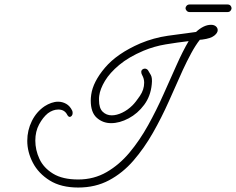

<svg xmlns="http://www.w3.org/2000/svg" viewBox="-20 -704 1056 859"><path d="M330 135Q253 135 202.5 103.5Q152 72 127 24Q102 -24 102 -74Q102 -121 122.5 -162.5Q143 -204 180 -229Q194 -238 209.5 -243.5Q225 -249 240 -249Q259 -249 276 -239.5Q293 -230 303 -209Q305 -205 305 -198Q305 -191 301 -186Q297 -181 292 -181Q286 -181 281 -190Q269 -214 241 -214Q217 -214 194 -197Q172 -179 155 -147.5Q138 -116 138 -75Q138 -33 156.5 7Q175 47 217.5 73Q260 99 330 99Q400 99 457 66Q514 33 559.5 -21.5Q605 -76 642.5 -143.5Q680 -211 711 -281Q742 -351 770 -413Q797 -474 824 -520Q773 -514 721.5 -505.5Q670 -497 622 -477Q556 -449 513.5 -413.5Q471 -378 449.5 -342Q428 -306 424 -276Q423 -271 423 -266Q423 -261 423 -256Q423 -220 439.5 -204Q456 -188 480 -188Q502 -188 527 -200Q552 -212 573 -233Q587 -247 606 -275Q625 -303 625 -334Q625 -352 616 -368Q612 -375 612 -382Q612 -389 617 -393Q622 -397 628 -397Q636 -397 642 -390Q648 -381 655 -368Q662 -355 659 -327Q654 -274 625 -235Q596 -196 555.5 -174.5Q515 -153 477 -153Q440 -153 413 -177Q386 -201 386 -254Q386 -260 386.5 -266.5Q387 -273 388 -280Q396 -338 450 -401.5Q504 -465 608 -510Q668 -535 731 -544Q794 -553 857 -561Q873 -576 890 -584.5Q907 -593 924 -593Q938 -593 946 -586Q954 -579 954 -569Q954 -557 938.5 -544.5Q923 -532 885 -527Q880 -526 874 -526Q855 -502 835.5 -466Q816 -430 798 -391Q768 -324 735.5 -251Q703 -178 664 -109.5Q625 -41 577 14.5Q529 70 468 102.5Q407 135 330 135ZM829 -650Q820 -650 815 -656Q810 -662 810 -667Q810 -673 815 -678.5Q820 -684 829 -684H997Q1007 -684 1011.5 -678.5Q1016 -673 1016 -667Q1016 -662 1011.5 -656Q1007 -650 997 -650Z"/></svg>

Font: Meow Script
Style: Regular
Weight: 400
Designer: Robert E. Leuschke
Foundry: Robert E. Leuschke
Version: Version 1.010; ttfautohint (v1.8.3)